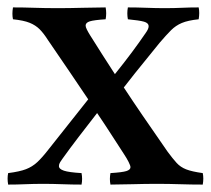

<svg xmlns="http://www.w3.org/2000/svg" viewBox="-26 -497 568 518"><path d="M272 1Q269 -14 272 -30Q304 -32 315 -35.5Q326 -39 326 -46Q326 -50 321 -60Q316 -70 308 -82Q291 -108 274 -134.5Q257 -161 236 -192Q211 -160 186.5 -128Q162 -96 142 -68Q139 -64 136 -59Q133 -54 133 -49Q133 -41 146.5 -36.5Q160 -32 194 -30Q197 -14 194 1Q169 1 142 0Q115 -1 91 -1Q65 -1 42 0Q19 1 -4 1Q-7 -16 -4 -30Q27 -34 44 -40.5Q61 -47 74.5 -59.5Q88 -72 105 -94L212 -229Q189 -263 161 -304.5Q133 -346 104 -388Q92 -407 81 -418Q70 -429 54 -435.5Q38 -442 9 -445Q6 -459 9 -477Q38 -477 66.5 -476Q95 -475 131 -475Q160 -475 198 -476Q236 -477 259 -477Q262 -461 259 -445Q228 -443 216.5 -439.5Q205 -436 205 -428Q205 -424 208.5 -417Q212 -410 217 -402Q234 -375 250.5 -349Q267 -323 284 -297Q309 -328 329.5 -355.5Q350 -383 367 -408Q375 -419 375 -426Q375 -435 362.5 -438.5Q350 -442 319 -445Q316 -461 319 -477Q343 -477 369 -476Q395 -475 418 -475Q444 -475 465 -476Q486 -477 510 -477Q513 -463 510 -445Q481 -442 464.5 -435Q448 -428 435.5 -415.5Q423 -403 405 -382Q390 -363 364.5 -332Q339 -301 308 -261Q333 -223 359 -185Q385 -147 426 -88Q440 -69 450.5 -57.5Q461 -46 476.5 -40Q492 -34 521 -30Q524 -16 521 1Q490 1 459.5 0Q429 -1 397 -1Q366 -1 330.5 0Q295 1 272 1Z"/></svg>

Font: Tiro Devanagari Hindi
Style: Regular
Weight: 400
Designer: Devanagari: John Hudson & Fiona Ross. Latin: John Hudson.
Foundry: Tiro Typeworks Ltd.
Version: Version 1.52